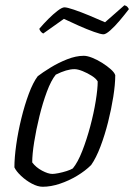

<svg xmlns="http://www.w3.org/2000/svg" viewBox="-20 -713 512 733"><path d="M143 0Q124 0 101.5 -12Q79 -24 60.5 -41.5Q42 -59 35 -74Q35 -111 42 -160.5Q49 -210 61.5 -261Q74 -312 90 -355Q106 -398 124 -422Q142 -436 172 -454.5Q202 -473 236 -486.5Q270 -500 300 -500Q313 -500 332 -492.5Q351 -485 370 -473Q389 -461 403 -448.5Q417 -436 420 -426Q420 -391 412.5 -343.5Q405 -296 392.5 -246.5Q380 -197 363.5 -153.5Q347 -110 328 -83Q306 -61 274.5 -42Q243 -23 208.5 -11.5Q174 0 143 0ZM180 -49Q188 -49 203.5 -52Q219 -55 234.5 -60Q250 -65 258 -70Q277 -93 294 -136.5Q311 -180 324.5 -230.5Q338 -281 345.5 -327.5Q353 -374 353 -402Q347 -413 330.5 -423.5Q314 -434 295.5 -441.5Q277 -449 264 -449Q235 -449 193 -428Q175 -406 159 -363Q143 -320 130.5 -269Q118 -218 110.5 -171Q103 -124 103 -93Q117 -74 140.5 -61.5Q164 -49 180 -49ZM375 -582Q365 -582 338.5 -591.5Q312 -601 280.5 -615Q249 -629 224 -641L145 -585Q134 -591 130 -603Q146 -622 164.5 -640.5Q183 -659 200 -672Q217 -685 226 -685Q236 -685 262.5 -676Q289 -667 321.5 -653.5Q354 -640 381 -628L455 -693Q463 -691 467 -686Q471 -681 472 -678Q456 -657 437 -634.5Q418 -612 401 -597Q384 -582 375 -582Z"/></svg>

Font: Texturina Thin
Style: Italic
Weight: 100
Italic angle: -11°
Designer: Guillermo Torres Carreño
Foundry: Omnibus-Type
Version: Version 1.002; ttfautohint (v1.8.3)